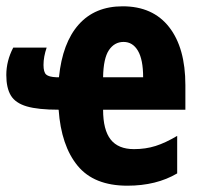

<svg xmlns="http://www.w3.org/2000/svg" viewBox="-23 -579 639 609"><path d="M366 -559Q462 -559 513.5 -493Q565 -427 565 -309V-231H304Q304 -167 328 -136.5Q352 -106 402 -106Q439 -106 470.5 -116Q502 -126 539 -148V-29Q473 10 381 10Q275 10 223 -53.5Q171 -117 163 -231Q98 -231 62 -241.5Q26 -252 11.5 -276Q-3 -300 -3 -341Q-3 -386 19 -428H125Q115 -399 115 -373Q115 -350 123.5 -342.5Q132 -335 155 -334H164Q175 -443 226.5 -501Q278 -559 366 -559ZM369 -446Q340 -446 322.5 -420Q305 -394 304 -334H431Q431 -390 414.5 -418Q398 -446 369 -446Z"/></svg>

Font: Noto Sans ExtraCondensed ExtraBold
Style: Regular
Weight: 800
Width: 2
Designer: Monotype Design Team
Foundry: Monotype Imaging Inc.
Version: Version 2.013; ttfautohint (v1.8.4.7-5d5b)